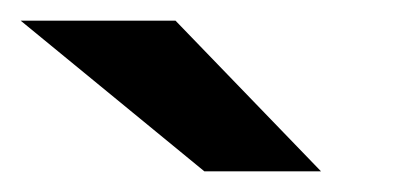

<svg xmlns="http://www.w3.org/2000/svg" viewBox="-86 -783 386 186"><path d="M84 -763 225 -617H112L-66 -763Z"/></svg>

Font: Open Sauce Sans ExBold Italic
Style: Regular
Weight: 800
Italic angle: -10°
Designer: Alfredo Marco Pradil
Foundry: Creative Sauce Fz LLC
Version: Version 1.477